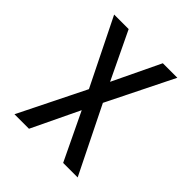

<svg xmlns="http://www.w3.org/2000/svg" viewBox="-200 -653 1001 1001"><g transform="rotate(45 300.0 -152.5)"><path d="M67 215 249 -152 67 -520H174L300 -257L426 -520H533L351 -153L533 215H426L300 -48L174 215Z"/></g></svg>

Font: Iosevka Fixed Medium Extended
Style: Regular
Weight: 500
Width: 7
Monospace: yes
Designer: Belleve Invis
Foundry: Belleve Invis
Version: Version 24.1.1; ttfautohint (v1.8.4)